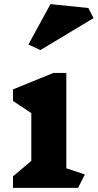

<svg xmlns="http://www.w3.org/2000/svg" viewBox="-20 -912 474 932"><path d="M359 0H43V-56L132 -131V-363L43 -422V-478L239 -558H302V-95L392 -65ZM434 -824 176 -669 118 -696 225 -892 409 -873Z"/></svg>

Font: InknutAntiqua
Style: Bold
Weight: 700
Designer: Claus Eggers Srensen
Foundry: Claus Eggers Srensen
Version: Version 1.000; ttfautohint (v1.2) -l 7 -r 28 -G 50 -x 13 -D 